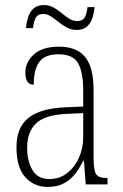

<svg xmlns="http://www.w3.org/2000/svg" viewBox="-20 -727 486 757"><path d="M168 10Q114 10 79.5 -28.5Q45 -67 45 -147Q45 -225 92.5 -262.5Q140 -300 239 -304L308 -307V-371Q308 -442 288 -477.5Q268 -513 211 -513Q157 -513 135 -483Q113 -453 113 -393Q80 -393 80 -441Q80 -482 113.5 -512.5Q147 -543 213 -543Q282 -543 315.5 -502.5Q349 -462 349 -372V-107Q349 -54 359.5 -39.5Q370 -25 401 -25H404V0H318L311 -93H308Q295 -66 277 -42.5Q259 -19 232.5 -4.5Q206 10 168 10ZM175 -21Q214 -21 244 -44Q274 -67 291 -104.5Q308 -142 308 -186V-281L243 -278Q156 -274 121.5 -240Q87 -206 87 -145Q87 -92 108 -56.5Q129 -21 175 -21ZM282 -609Q261 -609 243.5 -618.5Q226 -628 210.5 -640.5Q195 -653 180.5 -662.5Q166 -672 151 -672Q128 -672 120 -655Q112 -638 110 -616H82Q84 -637 90.5 -658Q97 -679 111.5 -693Q126 -707 153 -707Q174 -707 191 -697.5Q208 -688 223 -675.5Q238 -663 252.5 -653.5Q267 -644 284 -644Q307 -644 315 -660.5Q323 -677 325 -699H353Q351 -677 344.5 -656.5Q338 -636 323 -622.5Q308 -609 282 -609Z"/></svg>

Font: Noto Serif Lao Condensed ExtraLight
Style: Regular
Weight: 200
Width: 3
Designer: Monotype Design Team
Foundry: Monotype Imaging Inc.
Version: Version 2.003; ttfautohint (v1.8.4.7-5d5b)